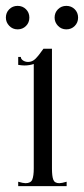

<svg xmlns="http://www.w3.org/2000/svg" viewBox="-27 -634 286 654"><path d="M60 -10Q78 -10 83 -22.5Q88 -35 88 -60V-416Q73 -411 56 -411Q49 -411 35 -413V-440H44Q44 -433 51.5 -428Q59 -423 69 -423Q83 -423 94 -434Q105 -445 121 -468H150V-60Q150 -34 154.5 -22Q159 -10 175 -10Q183 -10 200 -15V0H35V-15Q52 -10 60 -10ZM-7 -574Q-7 -591 4.5 -602.5Q16 -614 33 -614Q50 -614 61.5 -602.5Q73 -591 73 -574Q73 -557 61.5 -545.5Q50 -534 33 -534Q16 -534 4.5 -546Q-7 -558 -7 -574ZM159 -574Q159 -591 170.5 -602.5Q182 -614 199 -614Q216 -614 227.5 -602.5Q239 -591 239 -574Q239 -557 227.5 -545.5Q216 -534 199 -534Q182 -534 170.5 -546Q159 -558 159 -574Z"/></svg>

Font: Viaoda Libre
Style: Regular
Weight: 400
Designer: Gydient
Version: Version 2.000